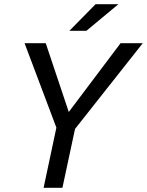

<svg xmlns="http://www.w3.org/2000/svg" viewBox="-20 -896 701 916"><path d="M337.9 -280.8 277.8 0H188L249 -287.1L97.2 -689.9H198.2L308.1 -361.8L555.2 -689.9H661.1ZM436 -876H544.9L392.1 -749H311Z"/></svg>

Font: D-DIN Exp
Style: DINExp-Italic
Weight: 400
Width: 7
Italic angle: -12°
Designer: Charles Nix
Foundry: Datto Inc.
Version: Version 1.00